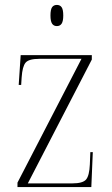

<svg xmlns="http://www.w3.org/2000/svg" viewBox="-20 -760 456 780"><path d="M51 0V-18L311 -521H140Q97 -521 84 -505.5Q71 -490 68 -446L66 -415H56L64 -536H353V-518L93 -15H274Q316 -15 329.5 -30.5Q343 -46 345 -92L347 -142H357L351 0ZM211 -654Q198 -654 191.5 -664Q185 -674 185 -697Q185 -721 191.5 -730.5Q198 -740 211 -740Q224 -740 230.5 -730.5Q237 -721 237 -697Q237 -674 230.5 -664Q224 -654 211 -654Z"/></svg>

Font: Noto Serif Display Condensed ExtraLight
Style: Regular
Weight: 200
Width: 3
Designer: Monotype Design Team
Foundry: Monotype Imaging Inc.
Version: Version 2.009